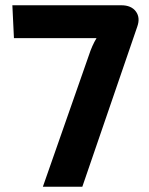

<svg xmlns="http://www.w3.org/2000/svg" viewBox="-20 -710 566 730"><path d="M27 -690H441Q479 -690 496.5 -666.5Q514 -643 502 -609L293 0H143L318 -500Q330 -537 347 -565H33Z"/></svg>

Font: Exo 2.0
Style: Bold
Weight: 700
Designer: Natanael Gama
Version: Version 1.001;PS 001.001;hotconv 1.0.70;makeotf.lib2.5.58329